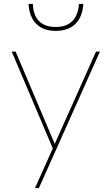

<svg xmlns="http://www.w3.org/2000/svg" viewBox="-20 -764 571 982"><path d="M60 -500H40L250 -5L159 198H179L491 -500H471L260 -28ZM265 -626C190 -626 151 -667 148 -744H126C131 -656 180 -606 265 -606C351 -606 401 -656 406 -744H384C378 -665 337 -626 265 -626Z"/></svg>

Font: Perun Thin
Style: Regular
Weight: 100
Foundry: Copyright (c) Stefan Peev, Context Ltd, 2016
Version: Version 1.089